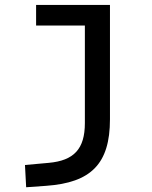

<svg xmlns="http://www.w3.org/2000/svg" viewBox="-20 -538 626 792"><path d="M87.9 234.4 170.9 228.5C354.5 215.3 433.6 138.7 433.6 -45.9V-517.6H128.9V-432.6H330.1V-30.3C330.1 76.2 285.2 124.5 180.7 133.8L83 142.6Z"/></svg>

Font: Cascadia Code PL
Style: Regular
Weight: 400
Monospace: yes
Designer: Aaron Bell
Foundry: Saja Typeworks
Version: Version 2404.023